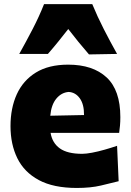

<svg xmlns="http://www.w3.org/2000/svg" viewBox="-20 -909 644 945"><path d="M357.9 16.1Q243.2 16.1 171.1 -22.7Q99.1 -61.5 65.4 -130.1Q31.7 -198.7 31.7 -288.1Q31.7 -377 62.7 -445.1Q93.8 -513.2 156.7 -552Q219.7 -590.8 315.4 -590.8Q437 -590.8 504.6 -528.1Q572.3 -465.3 572.3 -332.5Q572.3 -309.1 570.6 -290.8Q568.8 -272.5 566.4 -254.9H229Q237.3 -205.1 274.7 -178.5Q312 -151.9 384.3 -151.9Q403.8 -151.9 433.3 -157.5Q462.9 -163.1 495.4 -172.4Q527.8 -181.6 556.2 -191.4L564 -17.1Q526.9 -7.8 476.6 4.2Q426.3 16.1 357.9 16.1ZM393.6 -342.8Q394 -395.5 372.8 -425Q351.6 -454.6 317.9 -456.5Q282.2 -453.6 257.3 -423.6Q232.4 -393.6 227.5 -339.4ZM418 -641.1Q365.7 -701.2 315.9 -766.1Q292 -735.4 267.1 -704.6Q242.2 -673.8 215.8 -643.6H74.7Q108.9 -704.6 140.9 -766.4Q172.9 -828.1 196.8 -888.7H434.1Q459 -828.1 490.5 -766.4Q522 -704.6 556.2 -643.6Z"/></svg>

Font: Pinar DS4-ExtraBold
Style: Regular
Weight: 800
Designer: Amin Abedi
Version: Version 2.000